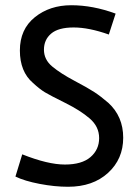

<svg xmlns="http://www.w3.org/2000/svg" viewBox="-20 -701 530 734"><path d="M240 13Q189 13 131.5 2Q74 -9 39 -26L65 -111Q163 -72 228 -72Q293 -72 326 -100.5Q359 -129 359 -173Q359 -217 323 -248Q287 -279 229.5 -307.5Q172 -336 152 -348Q132 -360 106 -384Q56 -427 56 -508Q56 -589 113 -635Q170 -681 252.5 -681Q335 -681 422 -649L396 -569Q320 -596 261.5 -596Q203 -596 175.5 -572.5Q148 -549 148 -511Q148 -473 180 -446.5Q212 -420 264 -392.5Q316 -365 340.5 -349Q365 -333 394 -308Q451 -256 451 -174.5Q451 -93 393 -40Q335 13 240 13Z"/></svg>

Font: Rambla
Style: Regular
Weight: 400
Designer: Martin Sommaruga
Foundry: Martin Sommaruga
Version: Version 1.001